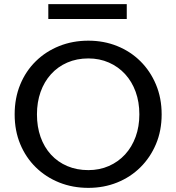

<svg xmlns="http://www.w3.org/2000/svg" viewBox="-20 -897 854 930"><path d="M408 13Q332 13 267 -13Q202 -39 153.5 -86.5Q105 -134 78 -199Q51 -264 51 -343Q51 -422 78 -487.5Q105 -553 153.5 -600.5Q202 -648 267 -674Q332 -700 408 -700Q483 -700 547.5 -674Q612 -648 660 -600.5Q708 -553 735.5 -487.5Q763 -422 763 -343Q763 -264 735.5 -199Q708 -134 660 -86.5Q612 -39 547.5 -13Q483 13 408 13ZM408 -73Q462 -73 507.5 -93Q553 -113 586 -149Q619 -185 637 -234.5Q655 -284 655 -343Q655 -403 637 -452.5Q619 -502 586 -538Q553 -574 507.5 -594Q462 -614 408 -614Q352 -614 306 -594Q260 -574 227 -537.5Q194 -501 176.5 -451.5Q159 -402 159 -343Q159 -283 176.5 -233.5Q194 -184 227 -148Q260 -112 306 -92.5Q352 -73 408 -73ZM594 -877V-805H214V-877Z"/></svg>

Font: BioRhyme ExtraBold
Style: Regular
Weight: 400
Version: Version 1.600;gftools[0.9.33]